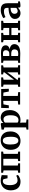

<svg xmlns="http://www.w3.org/2000/svg" viewBox="2353 -2959 847 5593"><g transform="rotate(-90 2776.5 -162.5)"><path d="M283.5 11Q196 11 139.5 -25.8Q83 -62.5 55.5 -126.2Q28 -190 28 -271Q28 -336 47.5 -390Q67 -444 103.8 -483.5Q140.5 -523 192.8 -544.5Q245 -566 310.5 -566Q352 -566 382.8 -559.8Q413.5 -553.5 435.5 -546.2Q457.5 -539 472.5 -536L466.5 -366.5H380L355.5 -476.5Q353.5 -485.5 344 -491.5Q334.5 -497.5 321.8 -500.8Q309 -504 297 -504Q262.5 -504 236.5 -483.2Q210.5 -462.5 195.5 -418Q180.5 -373.5 180 -300.5Q179.5 -244 189.5 -201.5Q199.5 -159 217.8 -131Q236 -103 261.8 -88.8Q287.5 -74.5 318 -74.5Q348 -74.5 373.2 -80.5Q398.5 -86.5 419.2 -95.5Q440 -104.5 455.5 -114.5L477.5 -64.5Q464 -49.5 435.5 -32Q407 -14.5 368 -1.8Q329 11 283.5 11Z M542 0V-56.5L608.5 -67.5V-483L541 -496V-551.5H1156.5V-496L1090 -483V-67L1156 -56.5V0H881V-56.5L947 -67V-489.5H751.5V-67L814.5 -56.5V0Z M1208.5 -274Q1208.5 -347 1231 -401.8Q1253.5 -456.5 1292.2 -493Q1331 -529.5 1380 -547.8Q1429 -566 1483 -566Q1567.5 -566 1625.8 -531Q1684 -496 1714.2 -432Q1744.5 -368 1744.5 -281Q1744.5 -206.5 1722 -151.5Q1699.5 -96.5 1661 -60.5Q1622.5 -24.5 1573 -6.8Q1523.5 11 1469.5 11Q1406.5 11 1358 -8.8Q1309.5 -28.5 1276.2 -66Q1243 -103.5 1225.8 -156.2Q1208.5 -209 1208.5 -274ZM1478.5 -51Q1515 -51 1539.5 -74.5Q1564 -98 1576.8 -146.5Q1589.5 -195 1589.5 -270Q1589.5 -324.5 1583.5 -367.8Q1577.5 -411 1564.2 -441.5Q1551 -472 1529.5 -488Q1508 -504 1477 -504Q1441 -504 1415.5 -480.5Q1390 -457 1376.8 -408.8Q1363.5 -360.5 1363.5 -285Q1363.5 -230 1370 -186.8Q1376.5 -143.5 1390.2 -113.2Q1404 -83 1425.8 -67Q1447.5 -51 1478.5 -51Z M1798 241V187L1862 174.5V-458L1798 -476.5V-541.5L1962.5 -564H1966L1990.5 -544.5V-489Q2004.5 -506.5 2027.8 -524.5Q2051 -542.5 2082.2 -554.2Q2113.5 -566 2150.5 -566Q2209.5 -566 2258.5 -538Q2307.5 -510 2337 -450.5Q2366.5 -391 2366.5 -295Q2366.5 -233 2347.2 -177.8Q2328 -122.5 2290.8 -79.8Q2253.5 -37 2199.5 -13Q2145.5 11 2076 11Q2055.5 11 2033.5 7.5Q2011.5 4 1999 -0.5L2001.5 80.5V174.5L2092 187V241ZM2078 -47.5Q2116.5 -47.5 2147.8 -70.5Q2179 -93.5 2197.5 -144.2Q2216 -195 2216 -278.5Q2216 -333.5 2207 -372.5Q2198 -411.5 2181.8 -436.2Q2165.5 -461 2144.2 -472.8Q2123 -484.5 2098 -484.5Q2076 -484.5 2057 -478Q2038 -471.5 2023.8 -461.8Q2009.5 -452 2001.5 -442.5V-73Q2009 -63.5 2029.8 -55.5Q2050.5 -47.5 2078 -47.5Z M2528 0V-56.5L2635.5 -67V-492.5L2532.5 -485L2504 -329.5H2423.5L2429.5 -551.5H2980L2986.5 -329.5H2906.5L2877 -485L2778.5 -492.5V-67L2889.5 -56.5V0Z M3045 0V-56.5L3108 -66.5V-483L3046.5 -496V-551.5H3318.5V-496L3250.5 -483V-177.5L3309 -255L3466.5 -461V-483L3406.5 -496V-551.5H3670.5V-496L3608.5 -482.5V-66.5L3673 -56.5V0H3399V-56.5L3466.5 -66.5V-376.5L3406.5 -290L3250.5 -88.5V-64.5L3310.5 -56.5V0Z M4023 4Q3997 4 3966.5 3Q3936 2 3907.8 1Q3879.5 0 3859.5 0H3741.5V-55L3807 -64.5V-485L3743.5 -497V-551.5H3864.5Q3882.5 -551.5 3911 -553Q3939.5 -554.5 3970.8 -556Q4002 -557.5 4027 -557.5Q4114 -557.5 4163 -539.2Q4212 -521 4232.5 -490.8Q4253 -460.5 4253 -424Q4253 -372.5 4220.5 -343Q4188 -313.5 4136 -302.5Q4181.5 -298 4215.5 -281Q4249.5 -264 4268.8 -235.2Q4288 -206.5 4288 -165Q4288 -119.5 4262.2 -81Q4236.5 -42.5 4178.5 -19.2Q4120.5 4 4023 4ZM4009.5 -54.5Q4078 -54.5 4106 -83.2Q4134 -112 4134 -159Q4134 -215 4101.5 -236.8Q4069 -258.5 4017.5 -258.5H3941.5V-61.5Q3948 -59.5 3958.8 -58Q3969.5 -56.5 3982.8 -55.5Q3996 -54.5 4009.5 -54.5ZM3941.5 -315.5H4010.5Q4047.5 -315.5 4069.2 -329.5Q4091 -343.5 4100.5 -366.5Q4110 -389.5 4110 -416.5Q4110 -441.5 4101 -460Q4092 -478.5 4070.8 -488.8Q4049.5 -499 4011 -499Q3993 -499 3975.2 -498.2Q3957.5 -497.5 3941.5 -496Z M4342.5 0V-56.5L4408.5 -66V-482.5L4342.5 -495.5V-551.5H4616.5V-495.5L4551 -482.5V-317.5H4760V-482.5L4693 -495.5V-551.5H4967.5V-495.5L4903 -482.5V-66L4968.5 -56.5V0H4692V-56.5L4760 -66V-253.5H4551V-66L4617.5 -56.5V0Z M5187 11Q5142 11 5104.2 -8Q5066.5 -27 5043.8 -63.8Q5021 -100.5 5021 -154Q5021 -201.5 5046.5 -236Q5072 -270.5 5116.8 -292.5Q5161.5 -314.5 5220 -325.5Q5278.5 -336.5 5344.5 -337.5V-365.5Q5344.5 -403 5336.2 -426Q5328 -449 5305.8 -459.8Q5283.5 -470.5 5241.5 -470.5Q5184.5 -470.5 5141.8 -454.5Q5099 -438.5 5075 -427L5045 -488.5Q5057.5 -499 5091.2 -517Q5125 -535 5173.8 -549.5Q5222.5 -564 5279.5 -564Q5354.5 -564 5398 -542.5Q5441.5 -521 5460.2 -476.8Q5479 -432.5 5479 -364V-59L5532.5 -58.5V-5.5Q5521 -3 5499.8 0.5Q5478.5 4 5454.5 6.8Q5430.5 9.5 5410.5 9.5Q5376.5 9.5 5364.2 -0.2Q5352 -10 5352 -40.5V-68.5Q5340 -53 5316.8 -34.5Q5293.5 -16 5260.8 -2.5Q5228 11 5187 11ZM5252.5 -71Q5273.5 -71 5299.8 -83.2Q5326 -95.5 5344.5 -113.5V-278.5Q5283.5 -278 5245 -263.2Q5206.5 -248.5 5188.5 -223.8Q5170.5 -199 5170.5 -169Q5170.5 -137 5180.8 -115Q5191 -93 5209.5 -82Q5228 -71 5252.5 -71Z"/></g></svg>

Font: Merriweather 28pt
Style: Bold
Weight: 700
Version: Version 2.100